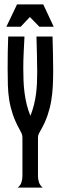

<svg xmlns="http://www.w3.org/2000/svg" viewBox="-20 -849 272 869"><path d="M60.1 0Q72.8 -9.8 77.1 -23.7Q81.5 -37.6 81.5 -52.2V-226.6Q81.5 -236.3 77.9 -244.9Q74.2 -253.4 69.3 -261.7Q48.8 -298.8 37.8 -331.5Q26.9 -364.3 21.7 -396.7Q16.6 -429.2 15.6 -464.1Q14.6 -499 14.6 -540Q14.6 -575.7 15.1 -611.8Q15.6 -647.9 17.1 -683.6H90.8Q88.9 -647.9 87.2 -612.3Q85.4 -576.7 85.4 -541Q85.4 -513.2 86.4 -485.6Q87.4 -458 90.8 -430.9Q94.2 -403.8 100.6 -377.2Q106.9 -350.6 117.7 -324.7Q127.4 -349.6 133.5 -373.8Q139.6 -397.9 142.8 -422.1Q146 -446.3 147.2 -471.2Q148.4 -496.1 148.4 -522Q148.4 -563 147.2 -603.3Q146 -643.6 145 -683.6H217.8Q218.8 -645.5 219.7 -607.2Q220.7 -568.8 220.7 -529.8Q220.7 -493.2 219 -459Q217.3 -424.8 211.7 -391.8Q206.1 -358.9 195.1 -326.7Q184.1 -294.4 165.5 -261.7Q160.6 -253.4 156.2 -244.9Q151.9 -236.3 151.9 -226.6V-137.7V-139.2V-52.2Q151.9 -37.6 156.5 -23.7Q161.1 -9.8 173.3 0ZM223.1 -728H158.2L115.2 -772L73.7 -728H8.8L57.1 -829.1H175.8Z"/></svg>

Font: XAYAX
Style: Regular
Weight: 400
Designer: Peter Wiegel
Foundry: Peter Wiegel
Version: Version 1.000 2009 initial release